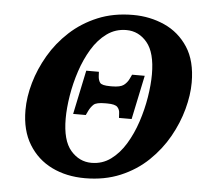

<svg xmlns="http://www.w3.org/2000/svg" viewBox="-52 -781 916 847"><g transform="rotate(5 406.0 -357.0)"><path d="M354 11Q272 11 207.5 -20.5Q143 -52 105 -114Q67 -176 67 -266Q67 -324 85 -387Q103 -450 138 -510Q173 -570 225.5 -618.5Q278 -667 347.5 -696Q417 -725 504 -725Q579 -725 643.5 -696Q708 -667 747.5 -606.5Q787 -546 787 -450Q787 -395 770 -332Q753 -269 719 -208.5Q685 -148 633 -98Q581 -48 511 -18.5Q441 11 354 11ZM377 -59Q425 -59 462.5 -86.5Q500 -114 527.5 -159.5Q555 -205 573 -259.5Q591 -314 600 -369.5Q609 -425 609 -471Q609 -567 572 -611.5Q535 -656 480 -656Q432 -656 394 -628.5Q356 -601 328.5 -555.5Q301 -510 283 -455.5Q265 -401 256 -345.5Q247 -290 247 -244Q247 -147 285 -103Q323 -59 377 -59ZM278 -267 319 -462H375L376 -443Q377 -425 385 -414Q393 -403 430 -403H438Q475 -403 490 -414.5Q505 -426 513 -443L522 -462H578L537 -267H481L480 -286Q480 -303 469.5 -314.5Q459 -326 424 -326H414Q376 -326 364 -315Q352 -304 343 -286L334 -267Z"/></g></svg>

Font: Noto Serif ExtraBold
Style: Italic
Weight: 800
Italic angle: -12°
Designer: Monotype Design Team
Foundry: Monotype Imaging Inc.
Version: Version 2.013